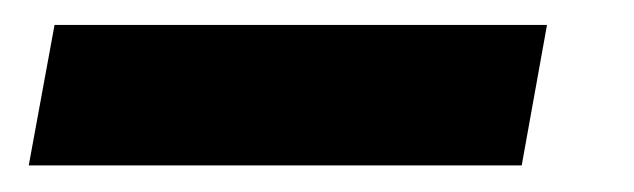

<svg xmlns="http://www.w3.org/2000/svg" viewBox="-20 -314 499 151"><path d="M2.6 -183.9H390.3L410.2 -294.4H22.9Z"/></svg>

Font: Anybody Thin
Style: Italic
Weight: 100
Italic angle: -10°
Designer: Tyler Finck
Foundry: Etcetera Type Company
Version: Version 1.114;gftools[0.9.25]